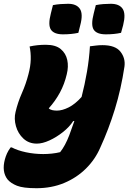

<svg xmlns="http://www.w3.org/2000/svg" viewBox="-59 -792 679 1012"><path d="M97 -547Q138 -556 182 -556Q234 -556 261 -533.5Q288 -511 295.5 -476Q303 -441 293 -401Q281 -349 257 -304.5Q233 -260 198 -221Q205 -214 216.5 -211.5Q228 -209 241 -209Q269 -209 303 -226Q337 -243 371 -281Q388 -347 399.5 -414Q411 -481 415 -548Q432 -550 447.5 -552Q463 -554 481 -554Q549 -554 576 -519.5Q603 -485 597 -441Q579 -322 546.5 -216.5Q514 -111 470 -15Q443 48 394 96.5Q345 145 279 172.5Q213 200 133 200Q63 200 30.5 187Q-2 174 -19 154Q-51 113 -33 47Q-29 32 -22 16.5Q-15 1 -3 -15H3Q33 1 77.5 10.5Q122 20 169 20Q191 20 214.5 17.5Q238 15 258 10Q285 -24 306 -79Q320 -118 333 -154H327Q307 -123 273 -96Q239 -69 202 -52Q165 -35 135 -35Q93 -35 64.5 -61.5Q36 -88 25 -127Q14 -166 23 -202Q35 -253 56.5 -301.5Q78 -350 91 -401Q102 -442 103 -478.5Q104 -515 97 -547ZM220 -765Q240 -769 260.5 -770.5Q281 -772 300 -772Q344 -772 362 -745.5Q380 -719 364 -659L354 -619Q318 -611 273 -611Q226 -611 209.5 -635.5Q193 -660 209 -721ZM446 -765Q466 -769 486 -770.5Q506 -772 525 -772Q570 -772 587.5 -745.5Q605 -719 590 -659L579 -619Q544 -611 499 -611Q451 -611 435 -635.5Q419 -660 435 -721Z"/></svg>

Font: Recursive Sn Csl St Blk
Style: Italic
Weight: 900
Italic angle: -15°
Version: Version 1.079;hotconv 1.0.112;makeotfexe 2.5.65598; ttfautoh